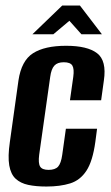

<svg xmlns="http://www.w3.org/2000/svg" viewBox="-20 -671 406 702"><path d="M149.7 11Q111.6 11 83.3 5Q55 -1 37.2 -17.5Q19.4 -34 13.8 -66.4Q8.3 -98.7 16 -151.7L47.5 -376.8Q58.2 -449.2 100.8 -476.4Q143.5 -503.6 221.7 -503.6Q299.6 -503.6 335 -476.4Q370.5 -449.2 359.8 -376.8L349.8 -304.5H235.8L247.9 -390.1Q251.8 -418.9 244.6 -431.1Q237.5 -443.4 213.2 -443.4Q190 -443.4 178.8 -431.1Q167.5 -418.9 163.6 -390.1L123.2 -104.7Q119.3 -74 126.8 -61.9Q134.3 -49.9 157.5 -49.9Q181.7 -49.9 192.5 -61.9Q203.2 -74 207.5 -104.7L220.9 -200.3H334.9L328.6 -152.4Q318.9 -81.6 296 -46.8Q273.2 -12 236.7 -0.5Q200.1 11 149.7 11ZM98.4 -545.6 207.6 -650.8H272.2L352.7 -545.6H277.8L233.7 -595L174.9 -545.6Z"/></svg>

Font: Alumni Sans Thin
Style: Italic
Weight: 100
Italic angle: -8°
Designer: Robert E. Leuschke
Foundry: Robert E. Leuschke
Version: Version 1.016